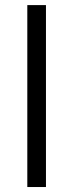

<svg xmlns="http://www.w3.org/2000/svg" viewBox="-20 -752 294 772"><path d="M164.8 -731.5H89.8V0H164.8Z"/></svg>

Font: TID UI Light
Style: Regular
Weight: 300
Designer: The TID Project Authors
Foundry: Bakken & Bæck
Version: Version 1.001;hotconv 1.0.109;makeotfexe 2.5.65596